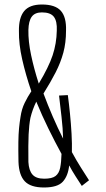

<svg xmlns="http://www.w3.org/2000/svg" viewBox="-20 -826 471 852"><path d="M175 6Q116 6 90 -21.5Q64 -49 62 -108Q61 -161 61.5 -196Q62 -231 64.5 -257Q67 -283 71 -307Q76 -342 89.5 -369.5Q103 -397 119 -421Q94 -494 78.5 -562.5Q63 -631 64 -688Q63 -747 87 -776.5Q111 -806 166 -806Q225 -806 250 -778Q275 -750 273 -690Q273 -636 261 -592Q249 -548 227 -505Q205 -462 173 -411Q192 -360 214 -309Q236 -258 260 -211Q259 -256 253 -307.5Q247 -359 242 -402L281 -404Q286 -367 290.5 -322Q295 -277 297.5 -232.5Q300 -188 299 -151Q319 -114 339 -82.5Q359 -51 375 -26L343 -1Q330 -21 315.5 -43.5Q301 -66 287 -92Q282 -45 258.5 -19.5Q235 6 175 6ZM152 -455Q196 -528 213.5 -580.5Q231 -633 232 -690Q234 -732 219 -751.5Q204 -771 166 -771Q135 -771 121 -752Q107 -733 106 -693Q105 -643 118 -581.5Q131 -520 152 -455ZM176 -33Q211 -33 226.5 -45Q242 -57 247 -81.5Q252 -106 253 -143Q224 -196 195 -255Q166 -314 141 -375Q124 -340 115 -303Q109 -272 107 -229.5Q105 -187 106 -107Q108 -70 124 -51.5Q140 -33 176 -33Z"/></svg>

Font: Big Shoulders Display Light
Style: Regular
Weight: 300
Designer: Patric King
Foundry: XO Type Co
Version: Version 1.000; ttfautohint (v1.8.2)